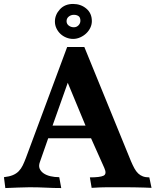

<svg xmlns="http://www.w3.org/2000/svg" viewBox="-20 -948 787 972"><path d="M258 -839Q258 -873 283 -900.5Q308 -928 350 -928Q389 -928 417 -904.5Q445 -881 445 -841Q445 -824 437.5 -808Q430 -792 417 -779.5Q404 -767 386.5 -759Q369 -751 350 -751Q332 -751 315 -758Q298 -765 285.5 -777Q273 -789 265.5 -805Q258 -821 258 -839ZM317 -841Q317 -827 328 -818.5Q339 -810 354 -810Q368 -810 377.5 -820Q387 -830 387 -843Q387 -860 377.5 -866.5Q368 -873 354 -873Q339 -873 328 -864Q317 -855 317 -841ZM224 -248 182 -128Q175 -109 180.5 -95Q186 -81 200 -71Q214 -61 235 -56Q256 -51 280 -51L290 4Q252 4 213 2Q174 0 129 0Q100 0 71 1.5Q42 3 7 4L0 -51Q27 -54 45 -61.5Q63 -69 75 -81.5Q87 -94 95 -110.5Q103 -127 111 -148L320 -710H407L643 -132Q652 -111 660.5 -95.5Q669 -80 679.5 -70Q690 -60 703.5 -55Q717 -50 736 -50L747 3Q730 2 708.5 1.5Q687 1 665 0.5Q643 0 622 0Q601 0 583 0Q551 0 521 0Q491 0 444 3L435 -50Q486 -50 504 -58.5Q522 -67 508 -98L441 -248ZM246 -312H413L323 -529Z"/></svg>

Font: Lusitana
Style: Bold
Weight: 700
Designer: Ana Paula Megda
Foundry: Ana Paula Megda
Version: Version 1.000; ttfautohint (v1.1) -l 8 -r 50 -G 200 -x 14 -D